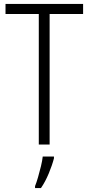

<svg xmlns="http://www.w3.org/2000/svg" viewBox="-20 -734 450 975"><path d="M232 0H177V-663H8V-714H402V-663H232ZM254 70Q245 105 227.5 147Q210 189 188 221H158V211Q165 194 173 166.5Q181 139 188 110Q195 81 197 61H254Z"/></svg>

Font: Noto Sans Sinhala UI Condensed Light
Style: Regular
Weight: 300
Width: 3
Designer: Jelle Bosma - Monotype Design Team
Foundry: Monotype Imaging Inc.
Version: Version 2.006; ttfautohint (v1.8.4.7-5d5b)